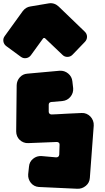

<svg xmlns="http://www.w3.org/2000/svg" viewBox="-53 -1163 646 1186"><path d="M502 -64Q500 -34 477 -15Q454 4 425 3L187 -8Q172 -9 159.5 -15.5Q147 -22 138 -33Q129 -44 124.5 -57.5Q120 -71 121 -86L126 -133Q128 -163 151 -182Q174 -201 204 -199L294 -191Q311 -191 313 -208L315 -268Q316 -276 311 -281Q306 -286 298 -286L122 -279Q107 -278 93 -283.5Q79 -289 68.5 -299Q58 -309 52.5 -322.5Q47 -336 47 -351L50 -637Q51 -665 69.5 -685.5Q88 -706 116 -708L315 -726Q345 -728 368 -709Q391 -690 394 -661L399 -618Q401 -588 382 -565Q363 -542 333 -539L264 -533Q248 -531 248 -516V-473Q248 -465 253 -460.5Q258 -456 266 -456Q272 -456 301.5 -457.5Q331 -459 364 -461Q403 -463 451 -465Q467 -466 481 -460Q495 -454 505.5 -443Q516 -432 521.5 -417.5Q527 -403 526 -387ZM138 -822Q127 -807 109 -804Q91 -801 76 -812L-14 -878Q-29 -889 -32 -907Q-35 -925 -24 -940L88 -1095Q107 -1119 134 -1123L247 -1142Q282 -1148 309 -1123L470 -968Q484 -955 484.5 -937Q485 -919 472 -905L396 -826Q383 -812 364.5 -811.5Q346 -811 333 -824L227 -925Q224 -929 219 -928.5Q214 -928 212 -924Z"/></svg>

Font: d puntillas B to tiptoe
Style: Regular
Weight: 400
Designer: deFharo
Foundry: deFharo.com
Version: Version 1.001 2012